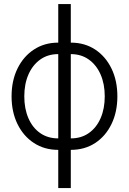

<svg xmlns="http://www.w3.org/2000/svg" viewBox="-20 -748 653 972"><path d="M274.9 10.7Q205.1 10.7 151.9 -23.9Q98.6 -58.6 68.6 -119.9Q38.6 -181.2 38.6 -260.3Q38.6 -339.8 68.6 -401.1Q98.6 -462.4 151.9 -497.3Q205.1 -532.2 274.9 -532.2H338.4Q408.7 -532.2 461.7 -497.3Q514.6 -462.4 544.4 -401.1Q574.2 -339.8 574.2 -260.3Q574.2 -181.2 544.4 -119.9Q514.6 -58.6 461.7 -23.9Q408.7 10.7 338.4 10.7ZM274.9 -47.4H338.4Q391.6 -47.4 429.9 -74.5Q468.3 -101.6 489.3 -149.7Q510.3 -197.8 510.3 -260.3Q510.3 -322.8 489.3 -370.8Q468.3 -418.9 429.7 -446.5Q391.1 -474.1 338.4 -474.1H274.9Q222.2 -474.1 183.6 -446.5Q145 -418.9 124 -370.8Q103 -322.8 103 -260.3Q103 -197.8 123.8 -149.7Q144.5 -101.6 183.1 -74.5Q221.7 -47.4 274.9 -47.4ZM274.9 204.1V-727.5H338.4V204.1Z"/></svg>

Font: Inter 28pt Light
Style: Regular
Weight: 300
Designer: Rasmus Andersson
Foundry: rsms
Version: Version 4.001;git-66647c0bb